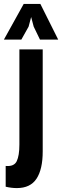

<svg xmlns="http://www.w3.org/2000/svg" viewBox="-45 -752 317 980"><path d="M54 -500H173V21Q173 112 141.5 160Q110 208 41 208Q13 208 -16 201V95Q27 99 40.5 70.5Q54 42 54 -14ZM76 -732H161L252 -550H159L127 -616L114 -665L101 -616L64 -550H-25Z"/></svg>

Font: PT Sans Narrow
Style: Bold
Weight: 700
Width: 3
Designer: A.Korolkova, O.Umpeleva, V.Yefimov
Foundry: ParaType Ltd
Version: Version 2.003W OFL